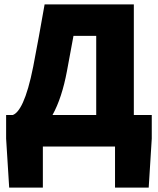

<svg xmlns="http://www.w3.org/2000/svg" viewBox="-20 -670 722 878"><path d="M176 0H506V188H660L674 -36V-144H592V-650H184C163 -532 153 -474 132 -366C102 -214 68 -154 38 -144H8V-36L22 188H176ZM286 -344C299 -412 304 -440 316 -506H420V-144H220C249 -196 271 -264 286 -344Z"/></svg>

Font: Giro Sans Black
Style: Regular
Weight: 900
Designer: Paul D. Hunt
Foundry: Adobe Systems Incorporated
Version: Version 1.000;PS 1.0;hotconv 1.0.88;makeotf.lib2.5.647800